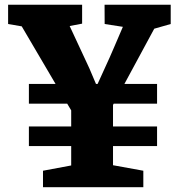

<svg xmlns="http://www.w3.org/2000/svg" viewBox="-20 -778 785 798"><path d="M158.7 -68.4 275.9 -90.3V-170.9H100.1V-252.4H275.9V-319.3L259.3 -347.2H100.1V-429.2H210.9L70.3 -668.5L13.7 -678.2V-758.3H321.3V-679.7L269.5 -669.9L351.1 -494.6L378.9 -429.2H385.7L417.5 -499Q436 -538.6 454.1 -581.3Q472.2 -624 490.7 -666.5L415 -678.2L414.6 -758.3H689.5V-678.2L621.1 -658.7L497.1 -429.2H632.8V-347.2H452.6L449.7 -341.8V-252.4H632.8V-170.9H449.7V-91.3L575.7 -68.4V0H158.7Z"/></svg>

Font: Merriweather
Style: Heavy
Weight: 900
Version: Version 1.003